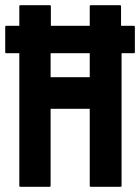

<svg xmlns="http://www.w3.org/2000/svg" viewBox="-33 -716 537 736"><path d="M45 0Q41 0 41 -4V-512H-9Q-13 -512 -13 -516V-613Q-13 -617 -9 -617H41V-692Q41 -696 45 -696H158Q162 -696 162 -692V-617H311V-692Q311 -696 315 -696H427Q431 -696 431 -692V-617H480Q484 -617 484 -613V-516Q484 -512 480 -512H433V-4Q433 0 429 0H315Q311 0 311 -4V-299H161V-4Q161 0 157 0ZM161 -420H311V-512H161Z"/></svg>

Font: AL Dynamic
Style: Regular
Weight: 400
Version: Version 1.000; ttfautohint (v1.8.2) -l 8 -r 50 -G 200 -x 14 